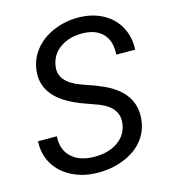

<svg xmlns="http://www.w3.org/2000/svg" viewBox="-109 -808 799 905"><g transform="rotate(-15 290.5 -355.5)"><path d="M428.2 -183.1Q439 -261.2 347.2 -297.4L262.7 -328.1L234.4 -340.3Q91.8 -405.3 101.1 -522.9Q106 -582 141.6 -627.4Q177.2 -672.9 236.1 -697.5Q294.9 -722.2 361.3 -720.7Q425.8 -719.2 476.3 -691.9Q526.9 -664.6 553.2 -615.5Q579.6 -566.4 576.7 -504.9L484.4 -505.4Q489.3 -570.8 455.1 -606.7Q420.9 -642.6 357.4 -643.6Q290.5 -644.5 245.6 -612.3Q200.7 -580.1 193.8 -524.4Q184.1 -451.7 283.2 -414.1L356 -388.2L392.6 -372.6Q530.3 -309.1 520 -184.1Q514.6 -124 479.5 -80.3Q444.3 -36.6 384 -12.7Q323.7 11.2 254.4 9.8Q187.5 9.3 132.1 -18.8Q76.7 -46.9 47.9 -95.7Q19 -144.5 22.5 -206.5L114.3 -206.1Q109.9 -142.6 148.7 -105.2Q187.5 -67.9 258.3 -66.9Q329.1 -65.9 375 -97.7Q420.9 -129.4 428.2 -183.1Z"/></g></svg>

Font: Roboto
Style: Italic
Weight: 400
Italic angle: -12°
Designer: Google
Version: Version 2.134; 2016; ttfautohint (v1.6)